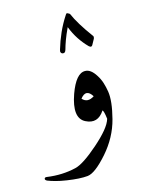

<svg xmlns="http://www.w3.org/2000/svg" viewBox="-204 -665 726 959"><g transform="rotate(-15 158.5 -185.5)"><path d="M169 -194Q204 -291 251 -290Q280 -290 305 -250Q318 -230 325 -208Q332 -186 336 -161Q344 -111 321 -22Q298 67 233 141Q167 216 128 220Q88 224 22 214Q-11 209 -34.5 202.5Q-58 196 -73 190Q-84 185 -83 178Q-81 170 -70 172Q8 183 79 166Q100 161 130.5 141Q161 121 201 86Q241 51 265 22Q289 -7 296 -31Q291 -73 284 -77Q246 -18 187 -48Q128 -78 169 -194ZM260 -157Q231 -204 198 -161Q223 -133 260 -157ZM319 -405Q316 -400 312 -400Q308 -399 301 -405Q277 -429 257.5 -458.5Q238 -488 224 -524Q208 -490 198.5 -464Q189 -438 184 -419Q179 -401 167 -404Q158 -405 156 -415Q156 -417 156.5 -419.5Q157 -422 158 -426Q170 -467 188 -507.5Q206 -548 231 -586Q234 -592 238 -592Q241 -592 242 -591L252 -585Q264 -557 284.5 -523.5Q305 -490 333 -452Q337 -448 337 -444Q337 -438 335 -434Z"/></g></svg>

Font: Amiri
Style: Regular
Weight: 400
Designer: Khaled Hosny
Version: Version 0.114